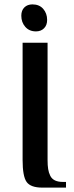

<svg xmlns="http://www.w3.org/2000/svg" viewBox="-20 -855 336 875"><path d="M144 -711.9Q113.3 -711.9 95.2 -732.7Q77.1 -753.4 77.1 -783.2Q77.1 -807.6 91.1 -821.3Q105 -835 127.9 -835Q159.2 -835 177 -814.5Q194.8 -793.9 194.8 -764.2Q194.8 -740.2 180.7 -726.1Q166.5 -711.9 144 -711.9ZM172.9 0Q120.1 0 101.6 -25.4Q83 -50.8 83 -126V-660.2H196.8V-126Q196.8 -101.1 199.5 -84.5Q202.1 -67.9 209.2 -53.7Q216.3 -39.6 230.7 -32.7Q245.1 -25.9 267.1 -25.9H280.8V0Z"/></svg>

Font: El Messiri SemiBold
Style: Regular
Weight: 600
Designer: Mohamed Gaber
Foundry: Kief Type Foundry
Version: Version 2.007;PS 002.007;hotconv 1.0.88;makeotf.lib2.5.64775